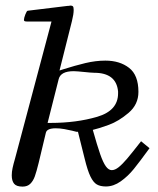

<svg xmlns="http://www.w3.org/2000/svg" viewBox="-20 -671 576 701"><path d="M364.7 -449.7Q329.6 -449.7 291.7 -440.7Q253.9 -431.6 210.9 -418L197.3 -413.6L242.7 -594.2Q249 -619.1 249 -634.8Q249 -645 246.1 -647.9Q243.2 -650.9 233.4 -650.9L235.4 -649.9Q229.5 -649.9 226.1 -649.4L81.1 -631.8Q77.6 -631.3 72.5 -618.2Q67.4 -605 67.4 -598.1Q67.4 -595.2 69.8 -593.8Q72.3 -592.3 81.1 -592.3H168L38.1 -104L34.7 -91.3Q28.8 -71.3 25.9 -57.4Q22.9 -43.5 22.9 -30.8Q22.9 -10.7 31.5 -0.2Q40 10.3 62.5 10.3Q80.1 10.3 90.6 0Q101.1 -10.3 107.2 -27.3Q113.3 -44.4 121.1 -76.2L147.5 -186.5Q151.4 -202.6 183.6 -202.6Q198.2 -202.6 214.8 -199.7Q231.4 -196.8 243.4 -193.8Q255.4 -190.9 258.8 -189.9H264.6L289.1 -91.8Q299.8 -47.9 310.3 -26.4Q320.8 -4.9 333.5 2.4Q346.2 9.8 366.7 9.8Q394.5 9.8 420.7 -8.8Q446.8 -27.3 468.3 -53.7Q489.7 -80.1 525.9 -129.9L495.1 -155.3Q461.9 -112.8 444.6 -92.3Q427.2 -71.8 413.6 -60.8Q399.9 -49.8 388.2 -49.8Q376.5 -49.8 366.5 -63.7Q356.4 -77.6 345.7 -108.4Q335 -139.2 318.8 -196.8Q341.8 -202.1 377.7 -215.3Q413.6 -228.5 449.5 -259Q485.4 -289.6 485.4 -335.4Q485.4 -397 451.2 -423.3Q417 -449.7 364.7 -449.7ZM164.1 -222.2H153.8L194.3 -382.3Q201.7 -411.1 249 -411.1Q259.3 -411.1 292.5 -407.7Q297.9 -407.2 307.9 -406.2Q317.9 -405.3 323.7 -405.3Q404.8 -405.3 411.1 -336.9V-330.1Q411.1 -267.1 335 -244.6Q258.8 -222.2 164.1 -222.2Z"/></svg>

Font: Radley
Style: Italic
Weight: 400
Italic angle: -12°
Designer: Vernon Adams
Foundry: Vernon Adams
Version: Version 1.003; ttfautohint (v1.6)